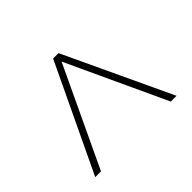

<svg xmlns="http://www.w3.org/2000/svg" viewBox="-103 -864 706 706"><g transform="rotate(-45 250.0 -511.0)"><path d="M236 -720H264L460 -302H430L250 -690L67 -302H37Z"/></g></svg>

Font: Noto Sans Gurmukhi UI SemiCondensed Thin
Style: Regular
Weight: 100
Width: 4
Designer: Jelle Bosma - Monotype Design Team
Foundry: Monotype Imaging Inc.
Version: Version 2.004; ttfautohint (v1.8.4.7-5d5b)